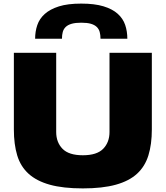

<svg xmlns="http://www.w3.org/2000/svg" viewBox="-20 -1036 920 1066"><path d="M440 10Q330 10 256.5 -10.5Q183 -31 138.5 -71.5Q94 -112 75.5 -173.5Q57 -235 57 -317V-743H292V-303Q292 -246 327 -210Q362 -174 440 -174Q518 -174 553 -210Q588 -246 588 -303V-743H823V-317Q823 -235 804 -173.5Q785 -112 741 -71.5Q697 -31 623 -10.5Q549 10 440 10ZM538 -821Q538 -842 533.5 -858.5Q529 -875 517 -886.5Q505 -898 484.5 -904Q464 -910 431 -910Q399 -910 378 -904Q357 -898 345 -886.5Q333 -875 328.5 -858.5Q324 -842 324 -821H175Q175 -861 187 -896.5Q199 -932 228.5 -958.5Q258 -985 307 -1000.5Q356 -1016 431 -1016Q505 -1016 554.5 -1001Q604 -986 633.5 -959.5Q663 -933 675 -897.5Q687 -862 687 -821Z"/></svg>

Font: Encode Sans Wide
Style: Black
Weight: 900
Designer: Pablo Impallari, Andres Torresi
Foundry: Pablo Impallari, Andres Torresi
Version: Version 1.000; ttfautohint (v1.00) -l 8 -r 50 -G 200 -x 14 -